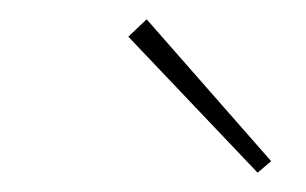

<svg xmlns="http://www.w3.org/2000/svg" viewBox="-20 -729 317 199"><path d="M261 -562 247 -550 113 -691 132 -709Z"/></svg>

Font: Ezarion Thin
Style: Italic
Weight: 250
Italic angle: -8°
Designer: Natanael Gama
Version: Version 1.001;PS 001.001;hotconv 1.0.70;makeotf.lib2.5.58329